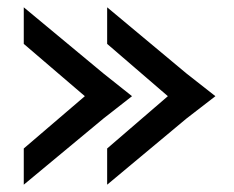

<svg xmlns="http://www.w3.org/2000/svg" viewBox="-20 -516 639 525"><path d="M45 -496 263 -315 341 -253 263 -192 45 -11V-110L212 -253L45 -396ZM273 -496 490 -315 569 -253 490 -192 273 -11V-110L439 -253L273 -396Z"/></svg>

Font: Akshar
Style: Regular
Weight: 400
Designer: Tall Chai
Foundry: Tall Chai
Version: Version 1.000